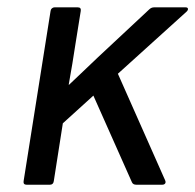

<svg xmlns="http://www.w3.org/2000/svg" viewBox="-20 -508 537 528"><path d="M53.2 0Q43.5 0 44.9 -9.8L119.1 -478Q119.6 -482.4 122.8 -485.1Q126 -487.8 129.9 -487.8H193.8Q203.6 -487.8 202.1 -478L188 -390.1Q179.7 -334.5 168.9 -274.9H169.9Q182.6 -287.1 209.5 -312.5Q236.3 -337.9 250 -351.1L390.1 -481.9Q396 -487.8 403.8 -487.8H490.2Q496.1 -487.8 496.8 -484.1Q497.6 -480.5 493.2 -476.1L304.2 -305.2L434.1 -12.2Q436.5 -6.8 434.1 -3.4Q431.6 0 425.8 0H355Q345.7 0 342.8 -6.8L236.8 -245.1L152.8 -168.9L127.9 -9.8Q126.5 0 117.2 0Z"/></svg>

Font: Sofia Sans
Style: Italic
Weight: 400
Italic angle: -9°
Designer: Botio Nikoltchev, Ani Petrova
Foundry: lettersoup
Version: Version 4.100